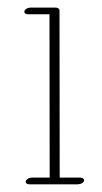

<svg xmlns="http://www.w3.org/2000/svg" viewBox="-20 -475 269 504"><path d="M43.9 -443.8C43.9 -439.9 47.9 -437.5 53.7 -437.5H109.9L110.4 -8.8H63.5C56.6 -8.8 49.8 -4.9 47.9 0C45.9 4.9 50.3 8.8 57.1 8.8H184.1C190.9 8.8 200.7 4.9 200.7 -2C200.7 -5.9 196.3 -8.8 190.4 -8.8H136.7L136.2 -448.2C136.2 -451.7 131.8 -455.1 126 -455.1H60.1C53.2 -455.1 43.9 -450.7 43.9 -443.8Z"/></svg>

Font: WireWyrm
Style: Light
Weight: 200
Version: Version 001.000